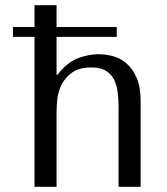

<svg xmlns="http://www.w3.org/2000/svg" viewBox="-20 -720 642 740"><path d="M30 -578H113V0H198V-289Q198 -309 201 -338Q204 -367 217.5 -394Q231 -421 258 -440.5Q285 -460 333 -460Q367 -460 387.5 -447.5Q408 -435 419 -414Q430 -393 433.5 -365Q437 -337 437 -307V0H522V-330Q522 -386 506 -421.5Q490 -457 466 -477Q442 -497 413.5 -504Q385 -511 359 -511Q324 -511 285.5 -497.5Q247 -484 213 -446L202 -432H198V-578H430V-616H198V-700H113V-616H30Z"/></svg>

Font: Tenor Sans
Style: Regular
Weight: 400
Designer: Denis Masharov
Foundry: Denis Masharov
Version: Version 1.1